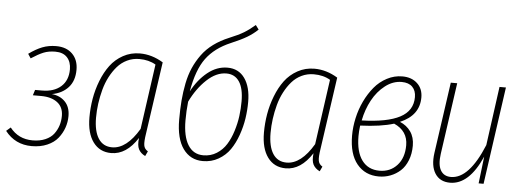

<svg xmlns="http://www.w3.org/2000/svg" viewBox="-49 -872 2783 1020"><g transform="rotate(5 1342.5 -362.5)"><path d="M231 -530.8Q285.6 -530.8 317.4 -499.3Q349.1 -467.8 349.1 -415Q349.1 -355.5 316.7 -320.1Q284.2 -284.7 230 -274.9Q273.9 -270.5 301 -242.4Q328.1 -214.4 328.1 -166Q328.1 -133.8 317.6 -103.8Q307.1 -73.7 286.4 -47.6Q265.6 -21.5 229.5 -5.9Q193.4 9.8 147 9.8Q58.6 9.8 4.9 -59.1L27.8 -79.1Q73.2 -21 148.9 -21Q188 -21 217 -33.7Q246.1 -46.4 262 -67.6Q277.8 -88.9 285.4 -113Q293 -137.2 293 -164.1Q293 -210.9 260.7 -235.4Q228.5 -259.8 173.8 -259.8H129.9L139.2 -289.1H175.8Q239.7 -289.1 276.9 -322Q314 -355 314 -414.1Q314 -453.6 292.2 -477.3Q270.5 -501 229 -501Q193.4 -501 166.3 -490Q139.2 -479 101.1 -454.1L85.9 -477.1Q123.5 -504.4 157.2 -517.6Q190.9 -530.8 231 -530.8Z M677.7 -530.8Q741.7 -530.8 801.8 -494.1L746.6 -109.9Q739.7 -66.9 742.7 -47.1Q745.6 -27.3 764.6 -16.1L752.4 9.8Q728 -2 717.3 -22.5Q706.5 -43 711.4 -83Q651.9 9.8 570.8 9.8Q509.3 9.8 474.4 -37.6Q439.5 -85 439.5 -169.9Q439.5 -219.2 447.8 -268.3Q456.1 -317.4 474.6 -365.2Q493.2 -413.1 520.3 -449.5Q547.4 -485.8 588.1 -508.3Q628.9 -530.8 677.7 -530.8ZM676.8 -501Q642.1 -501 612.1 -486.6Q582 -472.2 560.3 -447.3Q538.6 -422.4 521.7 -390.1Q504.9 -357.9 494.9 -320.6Q484.9 -283.2 479.7 -245.6Q474.6 -208 474.6 -170.9Q474.6 -98.6 499.8 -59.8Q524.9 -21 572.8 -21Q650.4 -21 715.8 -131.8L764.6 -479Q728 -501 676.8 -501Z M1147.5 -496.1Q1207 -496.1 1239.7 -450Q1272.5 -403.8 1272.5 -324.2Q1272.5 -280.3 1265.9 -236.1Q1259.3 -191.9 1243.4 -146.7Q1227.5 -101.6 1203.9 -67.4Q1180.2 -33.2 1142.8 -11.7Q1105.5 9.8 1059.6 9.8Q992.7 9.8 954.1 -43.9Q915.5 -97.7 915.5 -199.2Q915.5 -255.4 919.2 -301Q922.9 -346.7 932.1 -393.1Q941.4 -439.5 958 -477.1Q974.6 -514.6 999.3 -548.6Q1023.9 -582.5 1060.1 -609.1Q1096.2 -635.7 1142.6 -654.8Q1190.4 -674.3 1218.8 -691.4Q1247.1 -708.5 1277.3 -734.9L1294.4 -711.9Q1269 -687.5 1237.3 -668.7Q1205.6 -649.9 1153.3 -627.9Q1069.3 -592.3 1023.9 -531Q978.5 -469.7 958.5 -353Q991.7 -416 1041 -456.1Q1090.3 -496.1 1147.5 -496.1ZM1059.6 -21Q1099.1 -21 1130.6 -41Q1162.1 -61 1181.6 -92.3Q1201.2 -123.5 1214.1 -164.8Q1227.1 -206.1 1232.2 -245.6Q1237.3 -285.2 1237.3 -324.2Q1237.3 -393.1 1213.4 -429Q1189.5 -464.8 1144.5 -464.8Q1090.8 -464.8 1040 -417.2Q989.3 -369.6 954.6 -297.9Q949.2 -248 949.2 -198.2Q949.2 -112.8 977.5 -66.9Q1005.9 -21 1059.6 -21Z M1608.4 -530.8Q1672.4 -530.8 1732.4 -494.1L1677.2 -109.9Q1670.4 -66.9 1673.3 -47.1Q1676.3 -27.3 1695.3 -16.1L1683.1 9.8Q1658.7 -2 1647.9 -22.5Q1637.2 -43 1642.1 -83Q1582.5 9.8 1501.5 9.8Q1439.9 9.8 1405 -37.6Q1370.1 -85 1370.1 -169.9Q1370.1 -219.2 1378.4 -268.3Q1386.7 -317.4 1405.3 -365.2Q1423.8 -413.1 1450.9 -449.5Q1478 -485.8 1518.8 -508.3Q1559.6 -530.8 1608.4 -530.8ZM1607.4 -501Q1572.8 -501 1542.7 -486.6Q1512.7 -472.2 1491 -447.3Q1469.2 -422.4 1452.4 -390.1Q1435.5 -357.9 1425.5 -320.6Q1415.5 -283.2 1410.4 -245.6Q1405.3 -208 1405.3 -170.9Q1405.3 -98.6 1430.4 -59.8Q1455.6 -21 1503.4 -21Q1581.1 -21 1646.5 -131.8L1695.3 -479Q1658.7 -501 1607.4 -501Z M2077.1 -530.8Q2126.5 -530.8 2156.7 -502.7Q2187 -474.6 2187 -428.2Q2187 -332 2085 -289.1Q2121.6 -273.9 2142.8 -243.7Q2164.1 -213.4 2164.1 -168.9Q2164.1 -125 2150.1 -90.1Q2136.2 -55.2 2112.8 -33.9Q2089.4 -12.7 2060.1 -1.5Q2030.8 9.8 1998 9.8Q1924.8 9.8 1881.3 -43.2Q1837.9 -96.2 1837.9 -194.8Q1837.9 -240.7 1848.4 -288.3Q1858.9 -335.9 1879.6 -379.2Q1900.4 -422.4 1928.5 -456.3Q1956.5 -490.2 1995.4 -510.5Q2034.2 -530.8 2077.1 -530.8ZM2076.2 -501Q2029.3 -501 1988.3 -469.2Q1947.3 -437.5 1920.4 -387.9Q1893.6 -338.4 1881.8 -278.8Q2017.6 -282.7 2085.2 -318.4Q2152.8 -354 2152.8 -426.8Q2152.8 -461.4 2133.1 -481.2Q2113.3 -501 2076.2 -501ZM2055.2 -276.9Q1986.3 -255.4 1876 -251Q1872.1 -218.8 1872.1 -194.8Q1872.1 -110.4 1905.3 -65.7Q1938.5 -21 1999 -21Q2056.2 -21 2092.5 -60.8Q2128.9 -100.6 2128.9 -168Q2128.9 -244.1 2055.2 -276.9Z M2377.9 9.8Q2323.7 9.8 2297.9 -30.5Q2272 -70.8 2281.7 -140.1L2335.9 -520H2370.1L2315.9 -139.2Q2307.6 -81.1 2324.7 -51Q2341.8 -21 2379.9 -21Q2476.6 -21 2552.7 -206.1L2595.7 -520H2629.9L2556.2 0H2529.8L2546.9 -144Q2479 9.8 2377.9 9.8Z"/></g></svg>

Font: Fira Sans Compressed UltraLight
Style: Italic
Weight: 200
Width: 3
Italic angle: -8°
Designer: Carrois Corporate & Edenspiekermann AG
Foundry: Carrois Corporate GbR & Edenspiekermann AG
Version: Version 4.203;PS 004.203;hotconv 1.0.88;makeotf.lib2.5.64775